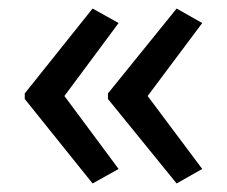

<svg xmlns="http://www.w3.org/2000/svg" viewBox="-20 -489 531 450"><path d="M38 -270V-257L197 -59L258 -93L131 -264L258 -435L197 -469ZM233 -270V-257L394 -59L454 -93L326 -264L454 -435L394 -469Z"/></svg>

Font: Noto Sans Sinhala UI SemiCondensed
Style: Regular
Weight: 400
Width: 4
Designer: Jelle Bosma - Monotype Design Team
Foundry: Monotype Imaging Inc.
Version: Version 2.006